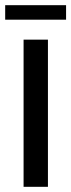

<svg xmlns="http://www.w3.org/2000/svg" viewBox="-29 -721 275 741"><path d="M-9 -701H226V-645H-9ZM62 -568H156V0H62Z"/></svg>

Font: Khand Medium
Style: Regular
Weight: 500
Designer: Devanagari: Sanchit Sawaria, Jyotish Sonowal; Latin: Satya Rajpurohit
Foundry: Indian Type Foundry
Version: Version 1.100;PS 1.0;hotconv 1.0.78;makeotf.lib2.5.61930; tt